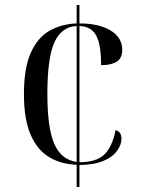

<svg xmlns="http://www.w3.org/2000/svg" viewBox="-20 -734 556 754"><path d="M281 -87Q220 -89 173 -117Q126 -145 100 -205.5Q74 -266 74 -365Q74 -467 101 -527Q128 -587 175 -613.5Q222 -640 281 -642V-714H292V-642Q368 -642 414 -614.5Q460 -587 460 -538Q460 -505 438 -491.5Q416 -478 377 -478Q377 -558 358 -594Q339 -630 292 -632V-97Q357 -97 388.5 -126Q420 -155 434 -223Q457 -217 457 -189Q457 -166 440 -142Q423 -118 387 -102.5Q351 -87 292 -86V0H281ZM281 -632Q222 -629 194 -568.5Q166 -508 166 -365Q166 -232 193 -169.5Q220 -107 281 -98Z"/></svg>

Font: Noto Serif Display SemiCondensed
Style: Regular
Weight: 400
Width: 4
Designer: Monotype Design Team
Foundry: Monotype Imaging Inc.
Version: Version 2.009